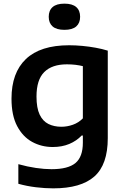

<svg xmlns="http://www.w3.org/2000/svg" viewBox="-20 -802 682 1052"><path d="M272 230Q226.5 230 176.8 224Q127 218 80.5 205V97.5Q130.5 111.5 176.8 118.2Q223 125 262.5 125Q353 125 393.5 91.2Q434 57.5 434 -20.5V-59.5H427.5Q399.5 -30 359.5 -13.2Q319.5 3.5 269 3.5Q207.5 3.5 156.2 -24.5Q105 -52.5 74 -111Q43 -169.5 43 -261.5Q43 -403.5 122.2 -478.8Q201.5 -554 358.5 -554Q394 -554 431.2 -550.5Q468.5 -547 504.2 -540.5Q540 -534 570.5 -524.5V-45Q570.5 100 497 165Q423.5 230 272 230ZM316.5 -107.5Q348 -107.5 379.2 -118.5Q410.5 -129.5 434 -153.5V-439.5Q416.5 -444 394.2 -446.8Q372 -449.5 346.5 -449.5Q265 -449.5 222.5 -407.2Q180 -365 180 -273Q180 -210.5 197.2 -174.2Q214.5 -138 245.2 -122.8Q276 -107.5 316.5 -107.5ZM333 -638.5Q289.5 -638.5 268.2 -657.2Q247 -676 247 -710Q247 -744.5 268.2 -763.2Q289.5 -782 333 -782Q376.5 -782 397.8 -763.2Q419 -744.5 419 -710Q419 -676 397.8 -657.2Q376.5 -638.5 333 -638.5Z"/></svg>

Font: Encode Sans SemiExpanded SemiBold
Style: Regular
Weight: 600
Width: 6
Designer: Multiple Designers
Foundry: Impallari Type
Version: Version 3.002